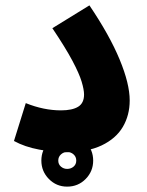

<svg xmlns="http://www.w3.org/2000/svg" viewBox="-20 -561 546 715"><path d="M32 -36 76 -177Q143 -150 207 -150Q249 -150 271 -163.5Q293 -177 293 -209Q293 -227 284 -257Q275 -287 249.5 -335Q224 -383 175 -456L313 -541Q388 -430 425.5 -339.5Q463 -249 463 -187Q463 -132 437.5 -88.5Q412 -45 358.5 -19.5Q305 6 222 6Q179 6 125.5 -4Q72 -14 32 -36ZM230 134Q190 134 162 105.5Q134 77 134 37Q134 -3 162 -31.5Q190 -60 230 -60Q271 -60 299 -31.5Q327 -3 327 37Q327 77 299 105.5Q271 134 230 134ZM230 68Q244 68 254 59.5Q264 51 264 37Q264 23 254 14Q244 5 230 5Q217 5 207 14Q197 23 197 37Q197 51 207 59.5Q217 68 230 68Z"/></svg>

Font: Noto Sans Arabic SemCond ExtBd
Style: Regular
Weight: 800
Width: 4
Designer: Monotype Design Team, Nadine Chahine, Nizar Qandah and Khaled Hosny
Foundry: Monotype Imaging Inc.
Version: Version 2.012; ttfautohint (v1.8.4.7-5d5b)